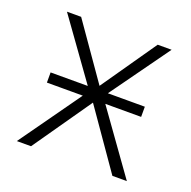

<svg xmlns="http://www.w3.org/2000/svg" viewBox="-94 -580 671 674"><g transform="rotate(20 241.0 -243.5)"><path d="M36 0 224 -264V-239L46 -487H99L247 -275H238L385 -487H437L261 -242V-260L447 0H393L237 -224H245L89 0ZM65 -229V-267H417V-229Z"/></g></svg>

Font: Nunito Sans 10pt SemiCondensed ExtraLight
Style: Regular
Weight: 250
Width: 4
Designer: Vernon Adams
Foundry: Vernon Adams
Version: Version 3.101;gftools[0.9.27]